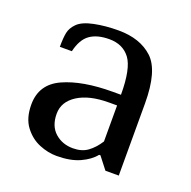

<svg xmlns="http://www.w3.org/2000/svg" viewBox="-95 -573 671 676"><g transform="rotate(20 240.5 -235.0)"><path d="M39 -130Q39 -206 109.5 -238Q180 -270 294 -270H324Q324 -368 297 -404Q270 -440 219 -440Q174 -440 147 -421Q120 -402 109 -355H64Q64 -389 68 -408.5Q72 -428 89 -445Q107 -463 148.5 -471.5Q190 -480 239 -480Q320 -480 367 -436.5Q414 -393 414 -270V0H364L329 -45H324Q306 -22 271 -6Q236 10 184 10Q152 10 119 -3.5Q86 -17 62.5 -48Q39 -79 39 -130ZM324 -95V-230H294Q220 -230 177 -202.5Q134 -175 134 -130Q134 -84 161.5 -59.5Q189 -35 229 -35Q262 -35 284 -51Q306 -67 324 -95Z"/></g></svg>

Font: El Messiri
Style: Regular
Weight: 400
Designer: Mohamed Gaber
Foundry: Kief Type Foundry
Version: Version 2.006